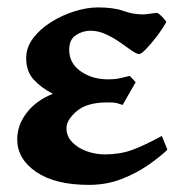

<svg xmlns="http://www.w3.org/2000/svg" viewBox="-20 -489 489 523"><path d="M433.1 -429.2Q420.9 -407.7 405.3 -387.5Q389.6 -367.2 377 -354.5Q364.3 -341.8 359.4 -341.8Q352.1 -341.8 338.6 -351.3Q325.2 -360.8 307.1 -373.5Q289.1 -386.2 268.3 -395.8Q247.6 -405.3 226.1 -405.3Q205.1 -405.3 186.8 -393.3Q168.5 -381.3 168.5 -353.5Q168.5 -316.4 200 -294.7Q231.4 -272.9 273.9 -272.9Q294.4 -272.9 306.6 -275.9Q318.8 -278.8 333.5 -282.2L349.6 -265.1L314 -203.1Q300.3 -208 294.2 -209Q288.1 -210 272.5 -210Q216.3 -210 188.7 -186Q161.1 -162.1 161.1 -140.1Q161.1 -117.7 176.8 -101.6Q192.4 -85.4 216.6 -76.9Q240.7 -68.4 265.1 -68.4Q306.6 -68.4 340.1 -80.6Q373.5 -92.8 420.9 -118.7L436 -81.1Q415.5 -61.5 383.5 -39.3Q351.6 -17.1 310.8 -1.2Q270 14.6 222.2 14.6Q129.9 14.6 78.4 -20.8Q26.9 -56.2 26.9 -109.4Q26.9 -148.4 53 -182.1Q79.1 -215.8 124 -233.4Q91.3 -250.5 71.3 -272.7Q51.3 -294.9 51.3 -330.6Q51.3 -359.9 70.3 -385Q89.4 -410.2 119.4 -429Q149.4 -447.8 183.3 -458.3Q217.3 -468.8 246.6 -468.8Q290 -468.8 316.4 -459.2Q342.8 -449.7 369.6 -449.7Q373.5 -449.7 388.7 -451.7Q403.8 -453.6 407.7 -454.1Q413.1 -452.1 421.6 -443.4Q430.2 -434.6 433.1 -429.2Z"/></svg>

Font: Gentium Book Plus
Style: Bold
Weight: 700
Designer: Victor Gaultney, Annie Olsen, Iska Routamaa, Becca Hirsbrunner
Foundry: SIL International
Version: Version 6.101